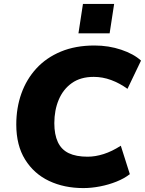

<svg xmlns="http://www.w3.org/2000/svg" viewBox="-20 -948 739 979"><path d="M405 11Q307 11 230 -25.5Q153 -62 108 -134.5Q63 -207 63 -313Q63 -398 89 -471Q115 -544 165.5 -599Q216 -654 290.5 -685Q365 -716 462 -716Q534 -716 598 -694.5Q662 -673 699 -639L630 -495Q590 -524 546.5 -540Q503 -556 458 -556Q391 -556 346.5 -524.5Q302 -493 279.5 -439.5Q257 -386 257 -320Q257 -262 275 -223.5Q293 -185 330.5 -167Q368 -149 427 -149Q466 -149 508.5 -162.5Q551 -176 596 -205L642 -60Q614 -38 574 -22Q534 -6 490 2.5Q446 11 405 11ZM380 -778 403 -928H562L539 -778Z"/></svg>

Font: Nunito Sans 12pt Black
Style: Italic
Weight: 900
Italic angle: -9°
Designer: Vernon Adams
Foundry: Vernon Adams
Version: Version 3.101;gftools[0.9.27]